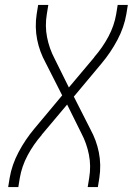

<svg xmlns="http://www.w3.org/2000/svg" viewBox="-20 -755 540 775"><path d="M13 0 19 -37Q28 -90 55 -141Q82 -192 119 -236L231 -370L164 -502Q152 -524 143.5 -547Q135 -570 130 -595Q125 -620 124.5 -646Q124 -672 128 -698L134 -735H175L169 -698Q161 -650 170 -604.5Q179 -559 200 -519L258 -402L359 -522Q359 -522 360 -523Q360 -523 360 -523V-524Q394 -563 417.5 -607Q441 -651 449 -698L455 -735H496L490 -698Q481 -645 454 -594Q427 -543 390 -499L278 -365L345 -233Q357 -211 365.5 -188Q374 -165 379 -140Q384 -115 384.5 -89Q385 -63 381 -37L375 0H334L340 -37Q348 -85 339 -130.5Q330 -176 309 -216L251 -333L150 -213Q150 -213 149 -213Q149 -212 149 -212V-211Q115 -172 91.5 -128Q68 -84 60 -37L54 0Z"/></svg>

Font: Iosevka Curly Extralight
Style: Italic
Weight: 200
Italic angle: -9°
Monospace: yes
Designer: Belleve Invis
Foundry: Belleve Invis
Version: Version 22.1.2; ttfautohint (v1.8.4)